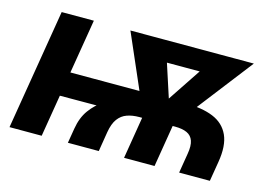

<svg xmlns="http://www.w3.org/2000/svg" viewBox="-78 -694 1178 841"><g transform="rotate(15 511.5 -273.0)"><path d="M282.2 0 293.4 -67.4Q301.8 -118.4 327.1 -153.3Q352.3 -188.3 387.9 -210.4Q423.4 -232.5 463.6 -244.4Q503.7 -256.3 542.9 -260.8Q582.1 -265.2 614.1 -265.2L735.7 -299.9Q810.6 -300.3 860.9 -279.6Q911.3 -258.9 932.5 -212.4Q953.7 -165.8 940.8 -89.1L926 0H786.7L801.4 -89.1Q807.9 -126.6 800.2 -148.6Q792.6 -170.6 771.7 -180.2Q750.9 -189.8 717.5 -189.8H555.3Q524.3 -189.8 500 -181.2Q475.7 -172.7 459.6 -150.9Q443.5 -129.2 436.8 -89.1L422.3 0ZM17.5 0 107.8 -545.9H253.7L163.4 0ZM106.6 -189.8 124.8 -300.3H583.9L565.9 -191.1ZM536.9 0 578.3 -251.4H716.6L675.2 0ZM572.4 -194.6 419.5 -545.9H579.6L678.4 -242.3L655.1 -194.6ZM626.3 -194.6 621.7 -245.2 822 -545.9H979.2L707.5 -194.6ZM498.8 -451.3 514.3 -545.9H900.8L885.5 -451.3Z"/></g></svg>

Font: Inter
Style: Italic
Weight: 400
Italic angle: -9.3988°
Designer: Rasmus Andersson
Foundry: rsms
Version: Version 4.001;git-66647c0bb